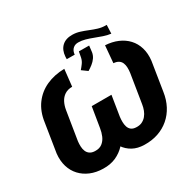

<svg xmlns="http://www.w3.org/2000/svg" viewBox="-188 -1092 1331 1309"><g transform="rotate(-30 478.0 -437.5)"><path d="M767.1 -826.7H773.9L771 -759.3H770Q741.7 -762.7 713.4 -772.5Q685.1 -782.2 656.5 -793.2Q627.9 -804.2 599.9 -812.3Q571.8 -820.3 544.9 -820.3Q520.5 -820.3 504.6 -806.6Q488.8 -793 484.4 -769L483.4 -759.8L420.9 -760.3L421.4 -779.3Q424.8 -830.6 454.8 -858.6Q484.9 -886.7 537.1 -885.7Q566.9 -885.3 595.2 -876.2Q623.5 -867.2 651.4 -855.7Q679.2 -844.2 707.8 -835.4Q736.3 -826.7 767.1 -826.7ZM509.3 -616.2 466.3 -647.5Q480.5 -663.6 492.9 -680.7Q505.4 -697.8 510.3 -719.2L519 -765.1L599.6 -764.6L593.8 -715.3Q590.3 -692.9 577.4 -674.3Q564.5 -655.8 546.1 -641.4Q527.8 -627 509.3 -616.2ZM373.5 -711.9 358.9 -579.1Q323.7 -579.1 299.8 -563.5Q275.9 -547.9 262.2 -521.5Q248.5 -495.1 243.2 -462.4L207 -237.3Q204.6 -216.8 205.6 -196.5Q206.5 -176.3 213.4 -159.7Q220.2 -143.1 234.9 -132.6Q249.5 -122.1 274.4 -121.1Q309.6 -119.6 331.8 -136.7Q354 -153.8 366 -181.6Q377.9 -209.5 382.3 -239.7L408.2 -397.9H544.4L518.6 -239.7Q511.7 -188.5 491.9 -142.6Q472.2 -96.7 439.9 -61.8Q407.7 -26.9 363.8 -7.3Q319.8 12.2 263.7 10.7Q209.5 9.8 165.5 -8.5Q121.6 -26.9 91.3 -59.6Q61 -92.3 47.4 -137.5Q33.7 -182.6 39.6 -237.8L75.2 -462.4Q86.4 -543 127.2 -598.1Q168 -653.3 231.2 -681.9Q294.4 -710.4 373.5 -711.9ZM682.6 -577.6 694.3 -711.9Q748 -709 791.5 -690.4Q835 -671.9 865 -639.6Q895 -607.4 908.4 -562.5Q921.9 -517.6 915.5 -462.4L879.9 -237.8Q871.6 -180.7 847.2 -134.3Q822.8 -87.9 784.4 -54.9Q746.1 -22 696.5 -5.1Q647 11.7 588.4 10.3Q535.6 9.3 497.8 -11.7Q460 -32.7 436.8 -67.6Q413.6 -102.5 404.8 -147Q396 -191.4 401.4 -239.7L427.2 -397.9H563.5L538.1 -239.3Q535.6 -219.7 535.9 -199.5Q536.1 -179.2 541.7 -161.6Q547.4 -144 561 -133.1Q574.7 -122.1 599.1 -121.1Q625.5 -119.6 645 -128.9Q664.6 -138.2 678.5 -154.8Q692.4 -171.4 700.7 -192.9Q709 -214.4 712.4 -237.8L748.5 -462.9Q751.5 -484.9 750.7 -504.6Q750 -524.4 743.4 -540.3Q736.8 -556.2 722.2 -565.9Q707.5 -575.7 682.6 -577.6Z"/></g></svg>

Font: Roboto Black
Style: Italic
Weight: 900
Italic angle: -12°
Designer: Christian Robertson
Foundry: Google
Version: Version 3.0; 2020